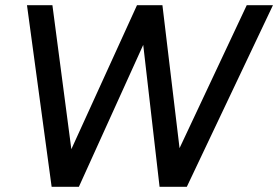

<svg xmlns="http://www.w3.org/2000/svg" viewBox="-20 -720 1072 740"><path d="M179 0 84 -700H182L255 -145L508 -700H606L672 -149L931 -700H1032L700 0H595L532 -547L284 0Z"/></svg>

Font: Figtree Medium
Style: Italic
Weight: 500
Italic angle: -9.5°
Foundry: Erik Kennedy
Version: Version 2.001; ttfautohint (v1.8.4.7-5d5b);gftools[0.9.27]